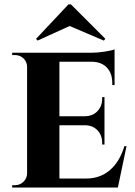

<svg xmlns="http://www.w3.org/2000/svg" viewBox="-20 -835 603 855"><path d="M284.7 -815.4 140.6 -662.1 147.5 -654.3 290 -719.2 442.4 -654.3 449.2 -662.1 295.9 -815.4ZM543.5 -184.1 504.9 0H502.4H34.2V-10.3H46.4Q68.4 -10.3 84.2 -25.4Q100.1 -40.5 100.6 -62.5V-538.1Q100.1 -560.1 84.5 -575Q68.8 -589.8 46.4 -589.8H34.2V-600.1H386.2Q413.1 -600.1 445.3 -605Q477.5 -609.9 490.2 -615.2V-456.1H480V-465.3Q480 -508.8 455.8 -534.2Q431.6 -559.6 388.7 -560.1H244.6V-317.4H358.4Q393.1 -317.9 414.1 -340.1Q435.1 -362.3 435.1 -396.5V-402.8H445.3V-191.4H435.1V-198.2Q435.1 -231.9 414.6 -254.2Q394 -276.4 359.9 -277.3H244.6V-40H365.2Q427.2 -40.5 470.5 -78.4Q513.7 -116.2 533.7 -184.1Z"/></svg>

Font: Cinzel Bold
Style: Regular
Weight: 700
Designer: Natanael Gama
Version: Version 1.001;PS 001.001;hotconv 1.0.56;makeotf.lib2.0.21325